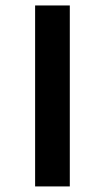

<svg xmlns="http://www.w3.org/2000/svg" viewBox="-20 -669 376 689"><path d="M106 0H230.5V-649.4H106Z"/></svg>

Font: HammersmithOne
Style: Regular
Weight: 400
Designer: Nicole Fally
Foundry: Nicole Fally
Version: Version 1.003